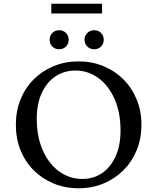

<svg xmlns="http://www.w3.org/2000/svg" viewBox="-20 -999 843 1029"><path d="M401 10Q329 10 267.5 -15.5Q206 -41 160.5 -86.5Q115 -132 90 -194Q65 -256 65 -330Q65 -404 90 -466Q115 -528 160.5 -573.5Q206 -619 267.5 -644.5Q329 -670 401 -670Q473 -670 534.5 -644.5Q596 -619 641.5 -573.5Q687 -528 712.5 -466Q738 -404 738 -330Q738 -256 712.5 -194Q687 -132 641.5 -86.5Q596 -41 534.5 -15.5Q473 10 401 10ZM421 -40Q482 -40 528 -72Q574 -104 600 -162Q626 -220 626 -299Q626 -396 594 -468.5Q562 -541 507 -581Q452 -621 385 -621Q324 -621 277 -589.5Q230 -558 203.5 -500Q177 -442 177 -363Q177 -266 209.5 -193Q242 -120 297.5 -80Q353 -40 421 -40ZM255 -927V-979H527V-927ZM297 -735Q275 -735 260.5 -749.5Q246 -764 246 -786Q246 -808 260.5 -822.5Q275 -837 297 -837Q319 -837 333.5 -822.5Q348 -808 348 -786Q348 -764 333.5 -749.5Q319 -735 297 -735ZM485 -735Q463 -735 448 -749.5Q433 -764 433 -786Q433 -808 448 -822.5Q463 -837 485 -837Q507 -837 521.5 -822.5Q536 -808 536 -786Q536 -764 521.5 -749.5Q507 -735 485 -735Z"/></svg>

Font: Spectral Medium
Style: Regular
Weight: 500
Designer: Jean-Baptiste Levee
Foundry: Production Type
Version: Version 2.001